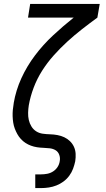

<svg xmlns="http://www.w3.org/2000/svg" viewBox="-20 -755 540 980"><path d="M160 205V135H190Q205 135 221 132Q237 129 251 120Q265 111 274 97Q283 83 285 67Q288 51 282.5 35.5Q277 20 264 12Q251 4 234.5 2Q218 0 201.5 -0.5Q185 -1 169 -3.5Q153 -6 138 -11.5Q123 -17 110 -25.5Q97 -34 86.5 -45.5Q76 -57 68.5 -70.5Q61 -84 55.5 -98.5Q50 -113 47.5 -129Q45 -145 44.5 -161.5Q44 -178 45.5 -194.5Q47 -211 50 -228Q50 -228 50 -228.5Q50 -229 50 -229Q61 -294 89 -355.5Q117 -417 158.5 -472Q200 -527 251 -574.5Q302 -622 356 -665H123L134 -735H489L477 -665Q437 -636 398 -605.5Q359 -575 323 -542Q287 -509 254 -472Q221 -435 195 -394Q169 -353 152 -308Q135 -263 127 -218Q124 -199 123.5 -179.5Q123 -160 127 -142.5Q131 -125 140.5 -109.5Q150 -94 165 -84.5Q180 -75 198.5 -72.5Q217 -70 236 -69.5Q255 -69 273.5 -65.5Q292 -62 308 -54.5Q324 -47 337 -34.5Q350 -22 357.5 -5.5Q365 11 366 30Q367 49 364 68Q360 87 353 106Q346 125 333.5 142Q321 159 304 171.5Q287 184 268 191.5Q249 199 229 202Q209 205 190 205Z"/></svg>

Font: Iosevka Slab
Style: Italic
Weight: 400
Italic angle: -9°
Monospace: yes
Designer: Belleve Invis
Foundry: Belleve Invis
Version: Version 11.1.0; ttfautohint (v1.8.3)